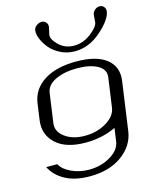

<svg xmlns="http://www.w3.org/2000/svg" viewBox="-143 -886 951 1187"><g transform="rotate(-15 333.0 -292.0)"><path d="M494.1 42 505.9 -42Q418 0 312.5 0Q185.5 0 122.1 -59.1Q58.6 -118.2 71.3 -208L85.9 -312.5Q98.6 -400.4 176.8 -450.2Q254.9 -500 382.8 -500Q511.7 -500 575.2 -449.7Q638.7 -399.4 627 -312.5L583 0Q570.3 89.8 489.3 148.9Q408.2 208 283.2 208Q189.5 208 127 174.3Q64.5 140.6 35.2 83H106.4Q125 119.1 176.8 143.1Q228.5 167 289.1 167Q366.2 167 426.8 130.4Q487.3 93.8 494.1 42ZM523.4 -167 549.8 -354.5Q556.6 -404.3 507.3 -431.2Q458 -458 377 -458Q295.9 -458 238.8 -431.2Q181.6 -404.3 174.8 -354.5L148.4 -167Q141.6 -115.2 190.9 -78.6Q240.2 -42 318.4 -42Q396.5 -42 456.5 -78.6Q516.6 -115.2 523.4 -167ZM393.6 -562.5Q344.7 -562.5 302.7 -583.5Q260.7 -604.5 235.8 -634.8Q210.9 -665 198.2 -696.3Q185.5 -727.5 188.5 -750Q190.4 -767.6 206.5 -779.8Q222.7 -792 240.2 -792Q256.8 -792 267.6 -779.8Q278.3 -767.6 276.4 -750Q275.4 -744.1 271 -726.6Q266.6 -709 265.6 -702.1Q261.7 -673.8 300.8 -635.7Q339.8 -597.7 398.4 -597.7Q456.1 -597.7 505.9 -636.2Q555.7 -674.8 559.6 -702.1Q560.5 -709 561.5 -726.6Q562.5 -744.1 563.5 -750Q565.4 -767.6 579.6 -779.8Q593.8 -792 611.3 -792Q627.9 -792 638.2 -779.8Q648.4 -767.6 646.5 -750Q638.7 -698.2 561.5 -630.4Q484.4 -562.5 393.6 -562.5Z"/></g></svg>

Font: okolaks
Style: RegularItalic
Weight: 500
Italic angle: -8°
Version: Version 000.6.0